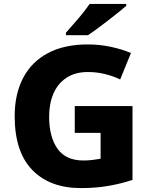

<svg xmlns="http://www.w3.org/2000/svg" viewBox="-20 -951 771 981"><path d="M362 -409H657V-32Q601 -13 535.5 -1.5Q470 10 393 10Q235 10 145 -82.5Q55 -175 55 -358Q55 -470 98 -552.5Q141 -635 224.5 -679.5Q308 -724 429 -724Q490 -724 547.5 -711.5Q605 -699 649 -680L594 -545Q559 -562 517 -572.5Q475 -583 429 -583Q364 -583 319.5 -553.5Q275 -524 253 -472.5Q231 -421 231 -355Q231 -252 273.5 -191.5Q316 -131 406 -131Q431 -131 454 -134Q477 -137 494 -140V-272H362ZM625 -921Q609 -907 584 -887Q559 -867 530.5 -845Q502 -823 475.5 -803.5Q449 -784 429 -771H317V-784Q333 -803 356 -828.5Q379 -854 401 -881.5Q423 -909 438 -931H625Z"/></svg>

Font: Noto Sans ExtraBold
Style: Regular
Weight: 800
Designer: Monotype Design Team
Foundry: Monotype Imaging Inc.
Version: Version 2.007